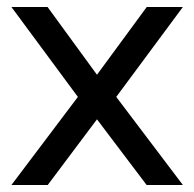

<svg xmlns="http://www.w3.org/2000/svg" viewBox="-20 -530 557 550"><path d="M400.4 -510 257.8 -315.9 116.2 -510H12.7L203.1 -252.4L12.7 0H116.7L257.8 -188.2L400.1 0H503.9L313 -252.4L503.9 -510Z"/></svg>

Font: Estedad-FD-VF Thin
Style: Regular
Weight: 100
Designer: Amin Abedi
Version: Version 5.0